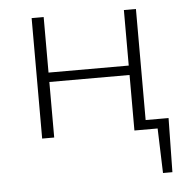

<svg xmlns="http://www.w3.org/2000/svg" viewBox="-45 -454 637 651"><g transform="rotate(-5 273.5 -129.0)"><path d="M516 152H484L479 0H400V-189H127V0H86V-410H127V-221H400V-410H441V-32H519Z"/></g></svg>

Font: Ysabeau Light
Style: Regular
Weight: 300
Designer: Christian Thalmann (Catharsis Fonts)
Version: Version 0.003